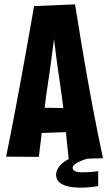

<svg xmlns="http://www.w3.org/2000/svg" viewBox="-20 -725 496 880"><path d="M295 5Q289 -50 283 -109.5Q277 -169 270 -230Q263 -291 254 -349Q247 -394 241.5 -435.5Q236 -477 231.5 -514Q227 -551 222.5 -582.5Q218 -614 214 -638L136 -697L324 -705Q331 -662 338 -618.5Q345 -575 352 -532.5Q359 -490 366.5 -448Q374 -406 381 -365Q393 -297 405 -233Q417 -169 429 -110.5Q441 -52 452 0ZM128 -114V-232L324 -229V-121ZM158 -6 8 -7Q18 -56 29 -111.5Q40 -167 51.5 -228.5Q63 -290 75 -355Q85 -410 95.5 -467Q106 -524 116 -582Q126 -640 136 -697L324 -705L240 -630Q235 -600 229 -557Q223 -514 216.5 -461.5Q210 -409 201 -351Q192 -294 185 -234.5Q178 -175 171.5 -117Q165 -59 158 -6ZM347 135Q295 135 266 120Q237 105 237 75Q237 63 245.5 47Q254 31 274 16.5Q294 2 326 -8L391 -1Q363 7 346 14.5Q329 22 321 29.5Q313 37 313 44Q313 56 326 60.5Q339 65 358 65Q373 65 395 63.5Q417 62 430 59V128Q407 132 386.5 133.5Q366 135 347 135Z"/></svg>

Font: Truculenta Black
Style: Regular
Weight: 900
Version: Version 1.002